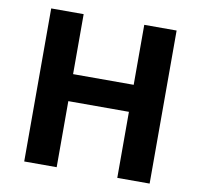

<svg xmlns="http://www.w3.org/2000/svg" viewBox="-79 -798 924 882"><g transform="rotate(10 382.5 -357.0)"><path d="M674.8 0H523.9V-308.1H241.2V0H89.8V-713.9H241.2V-434.1H523.9V-713.9H674.8Z"/></g></svg>

Font: Zoram GWebM
Style: Bold
Weight: 700
Foundry: Ascender Corporation
Version: Version 1.000